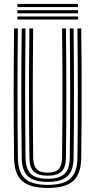

<svg xmlns="http://www.w3.org/2000/svg" viewBox="-20 -944 482 972"><path d="M221.5 7.5Q131.2 7.5 91.8 -27.9Q52.2 -63.2 51.2 -144.8Q50.2 -224 49.6 -305Q49 -386 49.1 -468.2Q49.2 -550.5 49.8 -633.5Q50.2 -716.5 51.2 -800H70.5Q69.8 -721.5 69.1 -640.4Q68.5 -559.2 68.5 -476.6Q68.5 -394 69 -310.9Q69.5 -227.8 70.5 -145Q71.5 -71 106.9 -39.5Q142.2 -8 221.5 -8Q300.2 -8 335.6 -39.5Q371 -71 372 -145Q373 -226 373.5 -307.6Q374 -389.2 374 -471.4Q374 -553.5 373.4 -635.8Q372.8 -718 372 -800H391.2Q392.8 -690.8 393.2 -581.8Q393.8 -472.8 393.2 -363.5Q392.8 -254.2 391.2 -144.8Q390 -63.2 350.6 -27.9Q311.2 7.5 221.5 7.5ZM221.5 -23.2Q152 -23.2 121.4 -51.6Q90.8 -80 90 -145.2Q89 -227.5 88.4 -309.2Q87.8 -391 87.8 -472.8Q87.8 -554.5 88.4 -636.2Q89 -718 90 -800H109.2Q108.5 -720.5 107.9 -639.2Q107.2 -558 107.2 -475.8Q107.2 -393.5 107.8 -310.8Q108.2 -228 109.2 -145.5Q110.2 -88 136.2 -63.5Q162.2 -39 221.5 -39Q280.2 -39 306.2 -63.5Q332.2 -88 333.2 -145.5Q334.2 -226.5 334.8 -308.1Q335.2 -389.8 335.2 -471.8Q335.2 -553.8 334.6 -635.9Q334 -718 333.2 -800H352.5Q353.5 -717.5 354 -635.8Q354.5 -554 354.5 -472.4Q354.5 -390.8 354.1 -309.1Q353.8 -227.5 352.5 -145.2Q351.8 -80 321.2 -51.6Q290.8 -23.2 221.5 -23.2ZM221.5 -54.5Q172.8 -54.5 151 -75.6Q129.2 -96.8 128.8 -145.8Q127.2 -255.2 126.8 -364Q126.2 -472.8 126.9 -581.6Q127.5 -690.5 128.8 -800H148Q147.2 -721.5 146.6 -640.2Q146 -559 146 -476.4Q146 -393.8 146.5 -310.8Q147 -227.8 148 -146Q148.5 -106 165.4 -88Q182.2 -70 221.5 -70Q260.5 -70 277.1 -88Q293.8 -106 294.2 -146Q295.8 -254.8 296.2 -363.5Q296.8 -472.2 296.2 -581.5Q295.8 -690.8 294.2 -800H313.8Q314.8 -717.5 315.2 -635.6Q315.8 -553.8 315.8 -472.2Q315.8 -390.8 315.4 -309.2Q315 -227.8 313.8 -145.8Q313.2 -96.5 291.5 -75.5Q269.8 -54.5 221.5 -54.5ZM68.2 -908.2V-924H375V-908.2ZM68.2 -845V-860.8H375V-845ZM68.2 -876.5V-892.5H375V-876.5Z"/></svg>

Font: Big Shoulders Inline Text Thin SemiBold
Style: Regular
Weight: 600
Version: Version 2.002